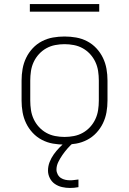

<svg xmlns="http://www.w3.org/2000/svg" viewBox="-20 -709 640 952"><path d="M300 8Q271 8 242.5 3Q214 -2 188 -15.5Q162 -29 142 -50.5Q122 -72 109.5 -98Q97 -124 92 -152.5Q87 -181 87 -210V-310Q87 -339 92 -367.5Q97 -396 109.5 -422Q122 -448 142 -469.5Q162 -491 188 -504.5Q214 -518 242.5 -523Q271 -528 300 -528Q329 -528 357.5 -523Q386 -518 412 -504.5Q438 -491 458 -469.5Q478 -448 490.5 -422Q503 -396 508 -367.5Q513 -339 513 -310V-210Q513 -181 508 -152.5Q503 -124 490.5 -98Q478 -72 458 -50.5Q438 -29 412 -15.5Q386 -2 357.5 3Q329 8 300 8ZM300 -30Q323 -30 346.5 -34.5Q370 -39 390.5 -50.5Q411 -62 427 -79.5Q443 -97 453 -118.5Q463 -140 466.5 -163.5Q470 -187 470 -210V-310Q470 -333 466.5 -356.5Q463 -380 453 -401.5Q443 -423 427 -440.5Q411 -458 390.5 -469.5Q370 -481 346.5 -485.5Q323 -490 300 -490Q277 -490 253.5 -485.5Q230 -481 209.5 -469.5Q189 -458 173 -440.5Q157 -423 147 -401.5Q137 -380 133.5 -356.5Q130 -333 130 -310V-210Q130 -187 133.5 -163.5Q137 -140 147 -118.5Q157 -97 173 -79.5Q189 -62 209.5 -50.5Q230 -39 253.5 -34.5Q277 -30 300 -30ZM327 223Q307 223 287.5 218.5Q268 214 252 203Q236 192 227 174Q218 156 218 137Q218 115 226 94.5Q234 74 246.5 56.5Q259 39 274 23.5Q289 8 306 -6L309 -8H342V0Q327 13 314 28Q301 43 289.5 59.5Q278 76 269 94.5Q260 113 260 132Q260 144 266 155.5Q272 167 282 173.5Q292 180 304 182.5Q316 185 328 185Q338 185 348.5 183.5Q359 182 369 181V219Q358 221 347.5 222Q337 223 327 223ZM128 -651V-689H472V-651Z"/></svg>

Font: Iosevka SS04 XLt Ex
Style: Regular
Weight: 200
Width: 7
Monospace: yes
Designer: Belleve Invis
Foundry: Belleve Invis
Version: Version 19.0.0; ttfautohint (v1.8.4)